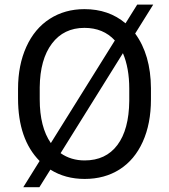

<svg xmlns="http://www.w3.org/2000/svg" viewBox="-20 -760 728 826"><path d="M629.4 -332.5Q629.4 -228 594.2 -150.1Q559.1 -72.3 494.6 -31.2Q430.2 9.8 344.2 9.8Q260.7 9.8 196.8 -30.3L149.4 45.4H80.1L150.4 -67.4Q57.6 -161.1 57.6 -336.9V-377.4Q57.6 -480 93.3 -558.6Q128.9 -637.2 194.1 -679Q259.3 -720.7 343.3 -720.7Q447.8 -720.7 520 -659.7L570.3 -740.2H639.2L561.5 -615.7Q628.4 -524.4 629.4 -380.9ZM150.9 -332.5Q150.9 -213.4 198.7 -144.5L474.1 -585.9Q424.3 -640.1 343.3 -640.1Q254.4 -640.1 203.4 -572.5Q152.3 -504.9 150.9 -384.8ZM536.1 -378.4Q536.1 -467.3 508.8 -531.2L240.7 -101.1Q285.2 -69.8 344.2 -69.8Q435.1 -69.8 484.9 -136Q534.7 -202.1 536.1 -325.7Z"/></svg>

Font: RobotoInd
Style: Regular
Weight: 400
Designer: Google
Version: Version 2.001101; 2014